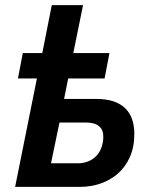

<svg xmlns="http://www.w3.org/2000/svg" viewBox="-20 -729 593 749"><path d="M39 0 124 -423H50L69 -522H145L182 -709H304L266 -522H407L388 -423H246L230 -343H357Q429 -343 466.5 -308.5Q504 -274 504 -207Q504 -155 486.5 -116Q469 -77 439.5 -51.5Q410 -26 372 -13Q334 0 293 0ZM179 -92H283Q320 -92 346 -112Q372 -132 380 -169Q382 -177 382.5 -183.5Q383 -190 383 -197Q383 -223 366 -237Q349 -251 316 -251H212Z"/></svg>

Font: IBM Plex Sans SemiBold
Style: Italic
Weight: 600
Italic angle: -11.31°
Designer: Mike Abbink, Paul van der Laan, Pieter van Rosmalen
Foundry: Bold Monday
Version: Version 3.201